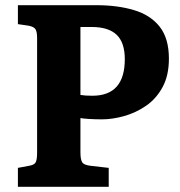

<svg xmlns="http://www.w3.org/2000/svg" viewBox="-20 -720 694 740"><path d="M49 0V-73L92 -81Q111 -84 117 -93.5Q123 -103 123 -132V-573Q123 -597 117 -607Q111 -617 90 -621L49 -627V-700H351Q433 -700 496.5 -681Q560 -662 595.5 -617Q631 -572 631 -494Q631 -429 606.5 -384Q582 -339 542.5 -312Q503 -285 458 -272.5Q413 -260 373 -260Q347 -260 323 -261.5Q299 -263 290 -265V-133Q290 -106 296.5 -95Q303 -84 329 -81L399 -73V0ZM336 -351Q461 -351 461 -492Q461 -556 429.5 -586Q398 -616 333 -616H290V-354Q308 -351 336 -351Z"/></svg>

Font: Literata
Style: Bold
Weight: 700
Designer: Latin by Veronika Burian and Jose Scaglione. Greek by Irene Vlachou. Cyrillic by Vera Evstafieva.
Foundry: TypeTogether
Version: Version 3.103; ttfautohint (v1.8.4.7-5d5b);gftools[0.9.29]